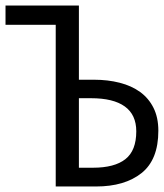

<svg xmlns="http://www.w3.org/2000/svg" viewBox="-22 -676 594 696"><path d="M326 0Q430 0 491 -48.5Q552 -97 552 -202Q552 -250 534.5 -285Q517 -320 486 -342.5Q455 -365 412 -376Q369 -387 319 -387H264V-656H-2V-586H180V0ZM264 -320H308Q389 -320 430.5 -290Q472 -260 472 -200Q472 -130 432.5 -99Q393 -68 315 -68H264Z"/></svg>

Font: Codetta
Style: Regular
Weight: 400
Italic angle: -11°
Designer: Ulrich Proeller
Foundry: PROSA GmbH
Version: Version 2.00;September 29, 2018;FontCreator 11.5.0.2427 64-b